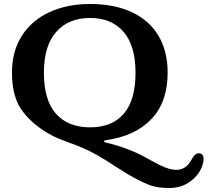

<svg xmlns="http://www.w3.org/2000/svg" viewBox="-20 -698 1040 962"><path d="M640 186Q623 177 599 161.5Q575 146 560 137Q461 71 394 43Q362 29 324 16Q298 6 272 -4.5Q246 -15 221 -30Q137 -79 88.5 -147Q40 -215 40 -334Q40 -442 90 -519.5Q140 -597 228.5 -637.5Q317 -678 431 -678Q552 -678 639.5 -637.5Q727 -597 773.5 -519.5Q820 -442 820 -334Q820 -187 738.5 -101.5Q657 -16 512 4Q501 6 501 9Q501 14 513 17Q566 29 622 50.5Q678 72 724 99Q775 128 806.5 140.5Q838 153 864 153Q912 153 939 103Q948 86 956.5 78Q965 70 976 70Q987 70 993.5 77Q1000 84 1000 98Q1000 113 995 128Q980 176 935 210Q890 244 828 244Q773 244 736 231.5Q699 219 640 186ZM431 -60Q541 -60 600 -128Q659 -196 659 -334Q659 -469 599 -538.5Q539 -608 431 -608Q323 -608 261.5 -538Q200 -468 200 -334Q200 -196 260.5 -128Q321 -60 431 -60Z"/></svg>

Font: Raigarh
Style: Bold
Weight: 700
Designer: jaikishan Patel
Foundry: MagicType
Version: Version 1.000